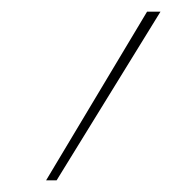

<svg xmlns="http://www.w3.org/2000/svg" viewBox="-20 -717 314 329"><path d="M59 -408 232 -697H255L77 -408Z"/></svg>

Font: Hanken Grotesk Thin
Style: Italic
Weight: 250
Italic angle: -8°
Designer: Alfredo Marco Pradil
Foundry: Hanken Design Co.
Version: Version 3.013